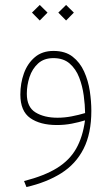

<svg xmlns="http://www.w3.org/2000/svg" viewBox="-20 -506 455 783"><path d="M249.5 -485.8 281.2 -454.6 249.5 -422.4 217.8 -454.6ZM142.1 -485.8 173.8 -454.6 142.1 -422.4 110.4 -454.6ZM352.5 -54.2Q352.5 38.6 320.8 100.8Q289.1 163.1 229.7 200.4Q170.4 237.8 87.9 256.8L78.1 232.4Q161.6 210.9 212.6 179.2Q263.7 147.5 290.5 100.3Q317.4 53.2 326.7 -15.1Q301.3 -7.3 272.5 -1.7Q243.7 3.9 211.9 3.9Q144 3.9 103.5 -24.4Q63 -52.7 63 -120.6Q63 -166.5 77.6 -207Q92.3 -247.6 122.3 -272.9Q152.3 -298.3 198.2 -298.3Q246.1 -298.3 276.1 -274.9Q306.2 -251.5 323 -214.4Q339.8 -177.2 346.2 -134.8Q352.5 -92.3 352.5 -54.2ZM214.4 -25.9Q243.2 -25.9 272.2 -31.5Q301.3 -37.1 327.1 -44.9Q326.7 -77.6 321.5 -116.2Q316.4 -154.8 303 -189.7Q289.6 -224.6 264.2 -246.8Q238.8 -269 197.8 -269Q159.2 -269 135.3 -247.1Q111.3 -225.1 100.3 -191.7Q89.4 -158.2 89.4 -123.5Q89.4 -69.3 124.8 -47.6Q160.2 -25.9 214.4 -25.9Z"/></svg>

Font: Vazirmatn UI NL Thin
Style: Regular
Weight: 100
Designer: Saber Rastikerdar
Foundry: Saber Rastikerdar
Version: Version 33.003